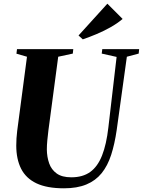

<svg xmlns="http://www.w3.org/2000/svg" viewBox="-20 -1009 773 1039"><path d="M666.5 -702 611.5 -305.5Q600.5 -229.5 581.5 -170.8Q562.5 -112 530 -71.8Q497.5 -31.5 447.5 -10.8Q397.5 10 326 10Q234 10 177.2 -17Q120.5 -44 94.2 -96Q68 -148 68 -221.5Q68 -240.5 69.2 -260Q70.5 -279.5 73 -300.5L126 -702L69 -718.5L72 -743H376.5L374 -719L295 -702L242 -303.5Q238.5 -275.5 236 -249.2Q233.5 -223 233.5 -200Q234 -159.5 246 -125.2Q258 -91 286.8 -70.2Q315.5 -49.5 366 -49.5Q428 -49.5 468.2 -78.5Q508.5 -107.5 532.2 -167.5Q556 -227.5 566.5 -320L611 -701L530.5 -719L533.5 -743H733L730.5 -719ZM428 -796 405 -817 561 -989 643.5 -906.5Q614 -881.5 576.8 -860.8Q539.5 -840 501.2 -824Q463 -808 428 -796Z"/></svg>

Font: Merriweather 120pt ExtraBold
Style: Italic
Weight: 800
Italic angle: -7.8°
Version: Version 2.101